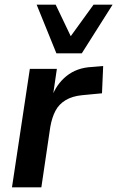

<svg xmlns="http://www.w3.org/2000/svg" viewBox="-20 -797 499 817"><path d="M31 0 107 -504H222L204 -381H199Q219 -438 263 -473.5Q307 -509 371 -512L419 -516L414 -400L330 -392Q288 -388 259.5 -371Q231 -354 216 -325.5Q201 -297 194 -257L156 0ZM220 -570 136 -777H217L281 -643L378 -777H459L328 -570Z"/></svg>

Font: Nunitoga
Style: Bold Italic
Weight: 700
Italic angle: -9°
Designer: Vernon Adams
Foundry: Vernon Adams
Version: Version 1.0